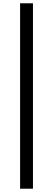

<svg xmlns="http://www.w3.org/2000/svg" viewBox="-20 -864 321 1165"><path d="M102 281H180V-844H102Z"/></svg>

Font: Noto Sans TC Medium
Style: Regular
Weight: 500
Designer: Ryoko NISHIZUKA 西塚涼子 (kana, bopomofo & ideographs); Paul D. Hunt (Latin, Greek & Cyrillic); Sandoll Communications 산돌커뮤니
Foundry: Adobe
Version: Version 2.004;hotconv 1.0.118;makeotfexe 2.5.65603